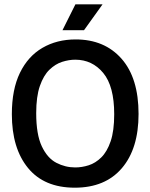

<svg xmlns="http://www.w3.org/2000/svg" viewBox="-20 -857 697 891"><path d="M327 14Q185 14 110 -77.5Q35 -169 35 -327Q35 -442 72.5 -519Q110 -596 177 -635Q244 -674 331 -674Q465 -674 544 -584.5Q623 -495 623 -328Q623 -167 545.5 -76.5Q468 14 327 14ZM329 -80Q360 -80 391.5 -90Q423 -100 450 -126.5Q477 -153 493.5 -201.5Q510 -250 510 -327Q510 -457 459 -518.5Q408 -580 329 -580Q300 -580 268.5 -570Q237 -560 209.5 -533.5Q182 -507 165 -458Q148 -409 148 -332Q148 -233 174 -178Q200 -123 241.5 -101.5Q283 -80 329 -80ZM370 -717H270L330 -837H456Z"/></svg>

Font: Bricolage Grotesque 48pt Medium
Style: Regular
Weight: 500
Designer: Mathieu Triay
Foundry: Atelier Triay
Version: Version 1.000; ttfautohint (v1.8.4.7-5d5b);gftools[0.9.32]